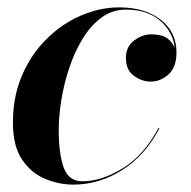

<svg xmlns="http://www.w3.org/2000/svg" viewBox="-20 -490 516 520"><path d="M453 -360Q449.2 -402.8 414.4 -433.4Q379.5 -464 321 -464Q284.1 -464 254.9 -442.4Q225.6 -420.9 203.8 -385.1Q182 -349.4 167.6 -306.2Q153.2 -263 146.1 -219.1Q139 -175.2 139 -138Q139 -75 152.2 -37Q165.5 1 203 1Q254.8 1 312.4 -34.2Q370 -69.5 409 -143H412Q374.5 -70.2 311.9 -30.1Q249.2 10 178 10Q140.5 10 102.9 -5.3Q65.2 -20.6 40.1 -57.3Q15 -94 15 -158Q15 -229.2 40.1 -286.8Q65.1 -344.2 106.9 -385.2Q148.6 -426.2 199.8 -448.1Q250.9 -470 303 -470Q372 -470 415 -436.8Q458 -403.5 458 -348Q458 -308.2 436.5 -288.6Q415 -269 388 -269Q364.8 -269 342.9 -284.5Q321 -300 321 -333Q321 -363.8 343.4 -380.4Q365.8 -397 389 -397Q417.5 -397 432.2 -386.8Q447 -376.5 453 -360Z"/></svg>

Font: Bodoni* 72 Medium
Style: Italic
Weight: 500
Italic angle: -13°
Version: Version 1.002; ttfautohint (v0.97) -l 8 -r 50 -G 200 -x 14 -